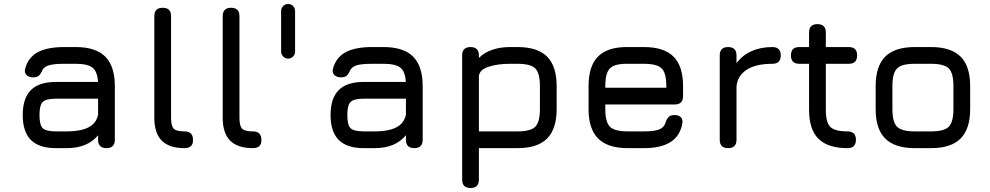

<svg xmlns="http://www.w3.org/2000/svg" viewBox="-20 -743 4966 963"><path d="M260 0Q176 0 135 -41Q94 -82 94 -166Q94 -250 134.8 -291Q175.5 -332 260 -332H471.5Q468.5 -384.5 444 -403.8Q419.5 -423 360 -423H302Q252 -423 227.5 -416.2Q203 -409.5 193 -392Q184 -371 174.5 -363Q165 -355 146 -355Q125 -355 113 -366.8Q101 -378.5 106 -398Q121 -454.5 168.8 -480.8Q216.5 -507 302 -507H360Q460 -507 508 -459Q556 -411 556 -311V-42Q556 0 514 0Q472 0 472 -42V-64.5Q418.5 0 316 0ZM260 -84H316Q353 -84 385.5 -90.8Q418 -97.5 441.2 -115.5Q464.5 -133.5 472 -167V-248H260Q210.5 -248 194.2 -231.5Q178 -215 178 -166Q178 -116.5 194.2 -100.2Q210.5 -84 260 -84Z M905 0Q828.5 0 791.2 -37.8Q754 -75.5 754 -152V-662Q754 -704 796 -704Q838 -704 838 -662V-152Q838 -111.5 851.2 -97.8Q864.5 -84 905 -84Q948 -84 948 -42Q949.5 0 905 0Z M1248 0Q1171.5 0 1134.2 -37.8Q1097 -75.5 1097 -152V-662Q1097 -704 1139 -704Q1181 -704 1181 -662V-152Q1181 -111.5 1194.2 -97.8Q1207.5 -84 1248 -84Q1291 -84 1291 -42Q1292.5 0 1248 0Z M1425 -449Q1411 -449 1400.5 -459.5Q1390 -470 1390 -484V-688Q1390 -702.5 1400.5 -712.8Q1411 -723 1425 -723Q1439.5 -723 1449.8 -712.8Q1460 -702.5 1460 -688V-484Q1460 -470 1449.8 -459.5Q1439.5 -449 1425 -449Z M1804 0Q1720 0 1679 -41Q1638 -82 1638 -166Q1638 -250 1678.8 -291Q1719.5 -332 1804 -332H2015.5Q2012.5 -384.5 1988 -403.8Q1963.5 -423 1904 -423H1846Q1796 -423 1771.5 -416.2Q1747 -409.5 1737 -392Q1728 -371 1718.5 -363Q1709 -355 1690 -355Q1669 -355 1657 -366.8Q1645 -378.5 1650 -398Q1665 -454.5 1712.8 -480.8Q1760.5 -507 1846 -507H1904Q2004 -507 2052 -459Q2100 -411 2100 -311V-42Q2100 0 2058 0Q2016 0 2016 -42V-64.5Q1962.5 0 1860 0ZM1804 -84H1860Q1897 -84 1929.5 -90.8Q1962 -97.5 1985.2 -115.5Q2008.5 -133.5 2016 -167V-248H1804Q1754.5 -248 1738.2 -231.5Q1722 -215 1722 -166Q1722 -116.5 1738.2 -100.2Q1754.5 -84 1804 -84Z M2340 200Q2298 200 2298 158V-465Q2298 -507 2340 -507Q2382 -507 2382 -465V-452.5Q2409 -479.5 2448.8 -493.2Q2488.5 -507 2538 -507H2576Q2676 -507 2724 -459Q2772 -411 2772 -311V-196Q2772 -96.5 2724 -48.2Q2676 0 2576 0H2382V158Q2382 200 2340 200ZM2382 -84H2576Q2641.5 -84 2664.8 -107.5Q2688 -131 2688 -196V-311Q2688 -376.5 2664.8 -399.8Q2641.5 -423 2576 -423H2538Q2475.5 -423 2430 -408Q2384.5 -393 2382 -360.5Z M3016 -219V-195Q3016 -130.5 3039.5 -107.2Q3063 -84 3128 -84H3210Q3261 -84 3285.5 -93.5Q3310 -103 3318 -127Q3323.5 -146 3333.2 -156Q3343 -166 3363 -166Q3384 -166 3395 -155Q3406 -144 3402 -123Q3391 -61 3343 -30.5Q3295 0 3210 0H3128Q3028.5 0 2980.2 -48Q2932 -96 2932 -195V-311Q2932 -412.5 2980.2 -460.2Q3028.5 -508 3128 -507H3210Q3310 -507 3358 -459.2Q3406 -411.5 3406 -311V-261Q3406 -219 3364 -219ZM3128 -423Q3063 -424 3039.5 -400.5Q3016 -377 3016 -311V-303H3322V-311Q3322 -376.5 3298.8 -399.8Q3275.5 -423 3210 -423Z M3632 0Q3590 0 3590 -42V-465Q3590 -507 3632 -507Q3674 -507 3674 -465V-426Q3703.5 -466 3749.2 -486.5Q3795 -507 3854 -507Q3896 -507 3896 -465Q3896 -423 3854 -423Q3767.5 -423 3722 -391Q3676.5 -359 3674 -306.5V-42Q3674 0 3632 0Z M4231 0Q4132 0 4085 -47Q4038 -94 4038 -192V-423H3989Q3947 -423 3947 -465Q3947 -507 3989 -507H4038V-580Q4038 -622 4080 -622Q4122 -622 4122 -580V-507H4237Q4279 -507 4279 -465Q4279 -423 4237 -423H4122V-192Q4122 -128.5 4145 -106.2Q4168 -84 4231 -84Q4250.5 -84 4261.8 -74Q4273 -64 4273 -42Q4273 0 4231 0Z M4568 0Q4468.5 0 4420.2 -48Q4372 -96 4372 -195V-311Q4372 -411.5 4420.2 -459.2Q4468.5 -507 4568 -507H4650Q4750 -507 4798 -459Q4846 -411 4846 -311V-196Q4846 -96.5 4798 -48.2Q4750 0 4650 0ZM4456 -195Q4456 -130.5 4479.5 -107.2Q4503 -84 4568 -84H4650Q4715.5 -84 4738.8 -107.5Q4762 -131 4762 -196V-311Q4762 -376.5 4738.8 -399.8Q4715.5 -423 4650 -423H4568Q4524.5 -423 4500.2 -413.2Q4476 -403.5 4466 -379.2Q4456 -355 4456 -311Z"/></svg>

Font: Jura Light
Style: Bold
Weight: 700
Version: Version 5.104